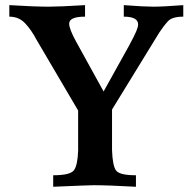

<svg xmlns="http://www.w3.org/2000/svg" viewBox="-20 -713 720 733"><path d="M499 0Q393.6 -5.9 336.9 -5.9Q319.8 -5.9 183.1 0V-43.9Q247.6 -43.9 262 -62.7Q276.4 -81.5 278.3 -138.2V-291L119.6 -561Q99.6 -599.1 75.7 -624.3Q51.8 -649.4 15.6 -649.4V-693.4Q112.3 -687.5 167 -687.5Q207 -687.5 304.7 -693.4V-649.4Q244.1 -649.4 244.1 -622.6Q244.1 -602.5 270.5 -554.2L375.5 -363.8Q452.1 -500.5 472.4 -538.1Q492.7 -575.7 500 -593Q507.3 -610.4 507.3 -619.6Q507.3 -649.4 452.6 -649.4V-693.4Q530.3 -687.5 565.4 -687.5Q602.1 -687.5 679.7 -693.4V-649.4Q637.2 -649.4 621.1 -631.8Q605 -614.3 587.9 -588.4Q575.7 -569.3 407.7 -294.9V-140.1Q409.7 -81.5 422.6 -62.7Q435.5 -43.9 499 -43.9Z"/></svg>

Font: Kelvinch
Style: Bold
Weight: 700
Designer: Paul James Miller
Foundry: High-Logic / Made with FontCreator
Version: Version 3.501;March 28, 2021;FontCreator 13.0.0.2683 64-bit